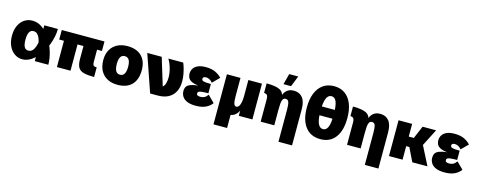

<svg xmlns="http://www.w3.org/2000/svg" viewBox="-35 -1556 6461 2592"><g transform="rotate(15 3196.0 -260.0)"><path d="M234 20Q177 20 128 -13Q79 -46 49.5 -107.5Q20 -169 20 -253Q20 -335 48.5 -395Q77 -455 126 -487.5Q175 -520 237 -520Q314 -520 378.5 -472Q443 -424 491 -350Q540 -272 568 -178Q596 -84 596 0H407Q407 -32 406.5 -72Q406 -112 404 -154.5Q402 -197 395 -236Q388 -278 375 -312Q362 -346 340.5 -366.5Q319 -387 287 -387Q249 -387 229.5 -353.5Q210 -320 210 -249Q210 -179 228.5 -146.5Q247 -114 284 -114Q318 -114 340.5 -137Q363 -160 376 -198.5Q389 -237 396 -283Q404 -339 405 -397.5Q406 -456 406 -500H596Q596 -446 584 -389Q572 -332 551 -277Q520 -197 471 -129.5Q422 -62 361.5 -21Q301 20 234 20Z M716 -367H650V-500H1247V-367H1179V-195Q1179 -168 1185.5 -155Q1192 -142 1205 -138.5Q1218 -135 1236 -135V0Q1144 0 1089.5 -14.5Q1035 -29 1012 -69.5Q989 -110 989 -189V-367H906V0H716Z M1565 20Q1484 20 1423.5 -12Q1363 -44 1329.5 -105.5Q1296 -167 1296 -255Q1296 -338 1329.5 -397.5Q1363 -457 1423.5 -488.5Q1484 -520 1565 -520Q1695 -520 1764.5 -450Q1834 -380 1834 -255Q1834 -123 1765 -51.5Q1696 20 1565 20ZM1565 -120Q1604 -120 1624 -153Q1644 -186 1644 -252Q1644 -317 1624 -348.5Q1604 -380 1565 -380Q1525 -380 1505.5 -348Q1486 -316 1486 -251Q1486 -185 1505.5 -152.5Q1525 -120 1565 -120Z M2024 19 1845 -500H2047L2164 -117Q2187 -134 2198 -171Q2209 -208 2209 -253Q2209 -313 2191 -378.5Q2173 -444 2140 -500H2347Q2356 -482 2368.5 -442Q2381 -402 2390.5 -351.5Q2400 -301 2400 -249Q2400 -165 2368.5 -105Q2337 -45 2277 -13Q2217 19 2129 19Z M2886 -77Q2854 -33 2799 -6.5Q2744 20 2660 20Q2584 20 2537.5 -0.5Q2491 -21 2470 -55.5Q2449 -90 2449 -130Q2449 -166 2464 -190.5Q2479 -215 2517.5 -230Q2556 -245 2624 -253Q2560 -260 2526 -278.5Q2492 -297 2480 -323Q2468 -349 2468 -379Q2468 -416 2487 -448Q2506 -480 2548.5 -500Q2591 -520 2661 -520Q2741 -520 2794.5 -494.5Q2848 -469 2883 -430L2790 -337Q2765 -367 2742.5 -377Q2720 -387 2698 -387Q2676 -387 2665 -379Q2654 -371 2654 -355Q2654 -333 2680.5 -325Q2707 -317 2783 -317V-187Q2725 -187 2693 -183.5Q2661 -180 2648.5 -171.5Q2636 -163 2636 -147Q2636 -129 2649.5 -121Q2663 -113 2691 -113Q2720 -113 2744 -124.5Q2768 -136 2793 -170Z M2958 -500H3148V200H2958ZM3276 -121Q3257 -52 3218 -16Q3179 20 3120 20Q3044 20 3001 -36.5Q2958 -93 2958 -196V-500H3148V-248Q3148 -172 3158.5 -141Q3169 -110 3192 -110Q3224 -110 3241 -155.5Q3258 -201 3258 -283L3274 -213ZM3258 -500H3448V0H3258Z M3564 -310Q3564 -356 3550 -371Q3536 -386 3508 -386V-520Q3639 -520 3696.5 -489Q3754 -458 3754 -384V0H3564ZM3866 -248Q3866 -318 3855.5 -351.5Q3845 -385 3812 -385Q3784 -385 3772 -363.5Q3760 -342 3757 -304.5Q3754 -267 3754 -217L3733 -287L3731 -370Q3740 -409 3758 -443.5Q3776 -478 3808 -499Q3840 -520 3892 -520Q3968 -520 4012 -467Q4056 -414 4056 -304V200H3866ZM3770 -720H3896L3836 -569H3730Z M4401 20Q4265 20 4190.5 -76.5Q4116 -173 4116 -348Q4116 -464 4150 -547.5Q4184 -631 4248 -675.5Q4312 -720 4401 -720Q4489 -720 4552 -675.5Q4615 -631 4648.5 -548Q4682 -465 4682 -348Q4682 -173 4608.5 -76.5Q4535 20 4401 20ZM4401 -120Q4448 -120 4470 -174.5Q4492 -229 4492 -347Q4492 -468 4470 -524Q4448 -580 4401 -580Q4352 -580 4329 -522.5Q4306 -465 4306 -347Q4306 -234 4330 -177Q4354 -120 4401 -120ZM4268 -289V-412H4531V-289Z M4771 -310Q4771 -356 4757 -371Q4743 -386 4715 -386V-520Q4846 -520 4903.5 -489Q4961 -458 4961 -384V0H4771ZM5073 -248Q5073 -318 5062.5 -351.5Q5052 -385 5019 -385Q4991 -385 4979 -363.5Q4967 -342 4964 -304.5Q4961 -267 4961 -217L4940 -287L4938 -370Q4947 -409 4965 -443.5Q4983 -478 5015 -499Q5047 -520 5099 -520Q5175 -520 5219 -467Q5263 -414 5263 -304V200H5073Z M5357 -500H5547V0H5357ZM5425 -323H5618L5693 -500H5882L5761 -263L5895 0H5683L5591 -189H5427Z M6363 -77Q6331 -33 6276 -6.5Q6221 20 6137 20Q6061 20 6014.5 -0.5Q5968 -21 5947 -55.5Q5926 -90 5926 -130Q5926 -166 5941 -190.5Q5956 -215 5994.5 -230Q6033 -245 6101 -253Q6037 -260 6003 -278.5Q5969 -297 5957 -323Q5945 -349 5945 -379Q5945 -416 5964 -448Q5983 -480 6025.5 -500Q6068 -520 6138 -520Q6218 -520 6271.5 -494.5Q6325 -469 6360 -430L6267 -337Q6242 -367 6219.5 -377Q6197 -387 6175 -387Q6153 -387 6142 -379Q6131 -371 6131 -355Q6131 -333 6157.5 -325Q6184 -317 6260 -317V-187Q6202 -187 6170 -183.5Q6138 -180 6125.5 -171.5Q6113 -163 6113 -147Q6113 -129 6126.5 -121Q6140 -113 6168 -113Q6197 -113 6221 -124.5Q6245 -136 6270 -170Z"/></g></svg>

Font: Moderustic ExtraBold
Style: Regular
Weight: 800
Designer: Tural Alisoy
Foundry: TAFT Foundry
Version: Version 2.120